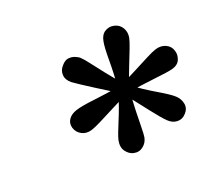

<svg xmlns="http://www.w3.org/2000/svg" viewBox="-75 -894 624 564"><g transform="rotate(-20 237.0 -612.5)"><path d="M163.6 -533.2Q145.5 -527.3 130.9 -534.9Q116.2 -542.5 111.3 -558.1Q106.9 -573.2 115 -585.2Q123 -597.2 140.6 -603Q158.2 -608.9 198.7 -613.5Q239.3 -618.2 288.6 -626.5Q317.9 -640.6 343.8 -654.1Q369.6 -667.5 389.4 -677.7Q409.2 -688 420.4 -691.4Q438 -696.8 452.9 -689.9Q467.8 -683.1 472.2 -667.5Q476.6 -654.8 470.9 -640.1Q465.3 -625.5 445.8 -620.1Q430.7 -616.2 388.7 -611.6Q346.7 -606.9 297.4 -599.1Q268.6 -585 241.5 -570.8Q214.4 -556.6 193.8 -546.4Q173.3 -536.1 163.6 -533.2ZM255.4 -426.8Q241.2 -430.2 231.7 -443.4Q222.2 -456.5 226.1 -477.1Q230 -493.2 244.6 -527.8Q259.3 -562.5 276.9 -615.7Q280.8 -667.5 280.8 -708.5Q280.8 -749.5 284.2 -765.6Q287.6 -785.2 300.5 -793.2Q313.5 -801.3 328.1 -798.3Q345.2 -794.9 353.5 -781Q361.8 -767.1 358.9 -750.5Q356.9 -740.2 349.6 -720.9Q342.3 -701.7 331.1 -673.8Q319.8 -646 307.6 -608.9Q304.7 -572.8 303.7 -542.2Q302.7 -511.7 302.5 -490.5Q302.2 -469.2 300.8 -460Q297.9 -443.8 285.2 -433.6Q272.5 -423.3 255.4 -426.8ZM379.4 -484.9Q368.2 -495.6 343.5 -527.1Q318.8 -558.6 284.2 -603Q275.4 -607.9 256.8 -619.4Q238.3 -630.9 216.6 -644.5Q194.8 -658.2 177.5 -669.7Q160.2 -681.2 154.3 -685.5Q139.2 -697.8 138.4 -713.4Q137.7 -729 148.9 -740.7Q159.2 -752.9 170.4 -753.9Q181.6 -754.9 191.4 -750.7Q201.2 -746.6 205.6 -741.7Q211.9 -736.3 224.9 -719.2Q237.8 -702.1 257.6 -677.2Q277.3 -652.3 302.7 -623.5Q349.6 -590.8 383.3 -571Q417 -551.3 429.7 -539.6Q441.9 -528.3 444.8 -512.5Q447.8 -496.6 435.5 -483.4Q424.3 -470.7 408.4 -471.2Q392.6 -471.7 379.4 -484.9Z"/></g></svg>

Font: Reddit Sans SemiBold
Style: Italic
Weight: 600
Italic angle: -11.25°
Designer: Stephen Hutchings
Version: Version 1.013